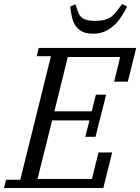

<svg xmlns="http://www.w3.org/2000/svg" viewBox="-41 -937 699 957"><path d="M-11 -41H60L213 -657H142L152 -698H638L596 -530H528L558 -653H297L230 -382H416L437 -465H488L435 -255H384L405 -337H219L146 -45H417L450 -177H518L474 0H-21ZM423 -769Q388 -769 367 -780.5Q346 -792 334 -811Q322 -830 317 -854.5Q312 -879 309 -904L335 -916L348 -878Q357 -852 377.5 -842.5Q398 -833 434 -833Q471 -833 495 -843Q519 -853 539 -879L568 -917L593 -904Q580 -879 564.5 -855Q549 -831 529 -812Q509 -793 483 -781Q457 -769 423 -769Z"/></svg>

Font: IBM Plex Serif
Style: Italic
Weight: 400
Italic angle: -14°
Designer: Mike Abbink, Paul van der Laan, Pieter van Rosmalen
Foundry: Bold Monday
Version: Version 3.001